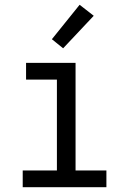

<svg xmlns="http://www.w3.org/2000/svg" viewBox="-20 -783 540 803"><path d="M75 0V-70H218V-450H89V-520H296V-70H425V0ZM244 -581 197 -619 313 -763 372 -717Z"/></svg>

Font: Iosevka Term Curly
Style: Regular
Weight: 400
Designer: Belleve Invis
Foundry: Belleve Invis
Version: Version 32.3.0